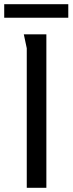

<svg xmlns="http://www.w3.org/2000/svg" viewBox="-40 -891 344 911"><path d="M-20 -871V-807H284V-871ZM73 -728C74 -722 87 -664 87 -662V0H180V-728Z"/></svg>

Font: Rosario
Style: Regular
Weight: 400
Designer: Hector Gatti
Foundry: Omnibus Type
Version: Version 1.100